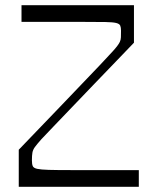

<svg xmlns="http://www.w3.org/2000/svg" viewBox="-20 -720 607 740"><path d="M52.3 0V-142.9Q78.9 -170.9 118.5 -211.8Q158.1 -252.7 202.6 -299.3Q247 -345.9 289.5 -390.1Q332 -434.4 365.3 -469.4Q398.6 -504.4 414.4 -522.1Q435.6 -545.1 441.9 -558.6Q445.6 -566.6 446 -576.3Q446.4 -586 446.4 -601.7Q446.4 -614.1 443.4 -621.3Q440.3 -628.4 427.5 -631.5Q414.7 -634.6 386.4 -635.1Q358.1 -635.6 307.7 -635.6Q279.9 -635.6 255.8 -635.6Q231.7 -635.6 205.6 -635.6Q179.4 -635.6 145.4 -635.6Q111.4 -635.6 62.9 -635.6V-700H496.3V-555.4Q469.7 -527.4 430.1 -486.5Q390.6 -445.6 346.7 -399.9Q302.9 -354.1 260.9 -310.4Q218.9 -266.6 186.6 -232.9Q154.3 -199.3 139.4 -183.3Q122.6 -164.3 114.6 -153.4Q106.7 -142.6 104.9 -131.5Q103 -120.4 103 -101.9Q103 -87.6 106.2 -80Q109.4 -72.4 123.2 -69.3Q137 -66.2 167.4 -65.3Q197.7 -64.4 253 -64.4Q289.9 -64.4 325.1 -64.4Q360.3 -64.4 405.4 -64.4Q450.6 -64.4 515 -64.4V0Z"/></svg>

Font: Ojuju ExtraLight
Style: Regular
Weight: 200
Designer: Chisaokwu Joboson, Mirko Velimirovic
Foundry: Udi Foundry
Version: Version 1.000